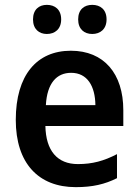

<svg xmlns="http://www.w3.org/2000/svg" viewBox="-20 -761 570 791"><path d="M116 -681C116 -641 141 -621 173 -621C206 -621 232 -641 232 -681C232 -722 206 -741 173 -741C141 -741 116 -722 116 -681ZM302 -681C302 -641 327 -621 360 -621C393 -621 419 -641 419 -681C419 -722 393 -741 360 -741C327 -741 302 -722 302 -681ZM272 -552C132 -552 45 -452 45 -267C45 -89 138 10 292 10C362 10 412 -2 462 -27V-126C408 -98 361 -85 301 -85C216 -85 169 -140 167 -242H488V-307C488 -458 408 -552 272 -552ZM273 -461C340 -461 372 -406 373 -328H169C174 -418 213 -461 273 -461Z"/></svg>

Font: Noto Sans Thai SemCond SemBd
Style: Regular
Weight: 600
Width: 4
Designer: Monotype Design Team
Foundry: Monotype Imaging Inc.
Version: Version 2.002